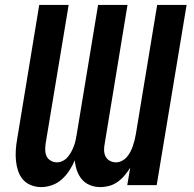

<svg xmlns="http://www.w3.org/2000/svg" viewBox="-20 -755 790 783"><path d="M148 8Q126 8 106 0Q86 -8 73 -23.5Q60 -39 53.5 -59Q47 -79 45 -100.5Q43 -122 44.5 -144Q46 -166 50 -188L140 -735H260L166 -169Q164 -155 164.5 -141.5Q165 -128 170.5 -117Q176 -106 187.5 -99.5Q199 -93 212 -93Q225 -93 236.5 -99Q248 -105 256.5 -115Q265 -125 271 -136.5Q277 -148 281.5 -160Q286 -172 288.5 -184Q291 -196 293 -208L380 -735H500L407 -169Q404 -155 404.5 -141.5Q405 -128 410.5 -117Q416 -106 427.5 -99.5Q439 -93 453 -93Q465 -93 477 -99Q489 -105 497.5 -115Q506 -125 512 -136.5Q518 -148 522 -160Q526 -172 529 -184Q532 -196 534 -208L621 -735H741L619 0H499L511 -71Q501 -55 488.5 -40Q476 -25 460 -13.5Q444 -2 425.5 3Q407 8 389 8Q367 8 347 0Q327 -8 314 -23.5Q301 -39 294 -59Q287 -79 285 -101Q276 -80 263 -60Q250 -40 232.5 -24Q215 -8 192.5 0Q170 8 148 8Z"/></svg>

Font: Zed Sans Extended
Style: Bold Italic
Weight: 700
Width: 7
Italic angle: -9°
Designer: Belleve Invis
Foundry: Belleve Invis
Version: Version 1.0.0; ttfautohint (v1.8.4)